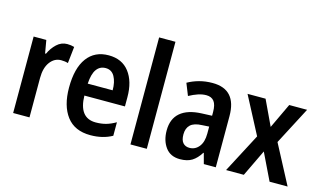

<svg xmlns="http://www.w3.org/2000/svg" viewBox="-90 -1033 2203 1317"><g transform="rotate(15 1012.0 -375.0)"><path d="M302 -553Q328 -553 352 -546L339 -428Q319 -435 290 -435Q243 -435 212 -393.5Q181 -352 181 -280V0H65V-543H155L171 -451H177Q196 -493 228 -523Q260 -553 302 -553Z M597 -552Q692 -552 743 -485.5Q794 -419 794 -308V-242H506Q509 -84 628 -84Q667 -84 700 -93Q733 -102 769 -123V-27Q703 10 615 10Q503 10 446.5 -64.5Q390 -139 390 -268Q390 -406 444 -479Q498 -552 597 -552ZM599 -462Q558 -462 534.5 -429Q511 -396 507 -327H684Q684 -386 663 -424Q642 -462 599 -462Z M1014 0H898V-760H1014Z M1334 -553Q1504 -553 1504 -363V0H1419L1399 -74H1396Q1369 -31 1336 -10.5Q1303 10 1251 10Q1183 10 1148 -38Q1113 -86 1113 -157Q1113 -240 1164.5 -284Q1216 -328 1315 -332L1388 -335V-361Q1388 -413 1369.5 -437Q1351 -461 1314 -461Q1286 -461 1256 -451Q1226 -441 1193 -423L1159 -508Q1196 -529 1240 -541Q1284 -553 1334 -553ZM1339 -255Q1282 -253 1256.5 -229Q1231 -205 1231 -161Q1231 -120 1248 -101Q1265 -82 1294 -82Q1335 -82 1361.5 -115Q1388 -148 1388 -208V-258Z M1723 -278 1584 -543H1712L1796 -365L1880 -543H2007L1868 -277L2014 0H1886L1794 -190L1703 0H1577Z"/></g></svg>

Font: Noto Sans Myanmar UI Condensed SemiBold
Style: Regular
Weight: 600
Width: 3
Designer: Monotype Design Team
Foundry: Monotype Imaging Inc.
Version: Version 2.103; ttfautohint (v1.8.4.7-5d5b)